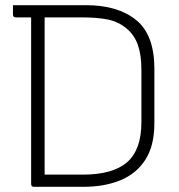

<svg xmlns="http://www.w3.org/2000/svg" viewBox="-20 -720 690 740"><path d="M575 -245Q575 -158 540 -104Q505 -50 443.5 -25Q382 0 302 0H111Q100 0 100 -11V-653H41Q30 -653 30 -664V-700H312Q434 -700 504.5 -643Q575 -586 575 -455ZM152 -47H299Q415 -47 470 -95Q525 -143 525 -249V-451Q525 -508 511.5 -546.5Q498 -585 468 -610Q437 -636 397 -644.5Q357 -653 291 -653H152Z"/></svg>

Font: Recursive Sn Lnr St Lt
Style: Regular
Weight: 300
Version: Version 1.079;hotconv 1.0.112;makeotfexe 2.5.65598; ttfautoh